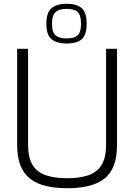

<svg xmlns="http://www.w3.org/2000/svg" viewBox="-20 -993 713 1019"><path d="M336 6Q275 6 225.5 -5.5Q176 -17 141.5 -43Q107 -69 89 -113.5Q71 -158 71 -225V-734H129V-225Q129 -155 153.5 -116.5Q178 -78 224.5 -62.5Q271 -47 336 -47Q402 -47 448 -62.5Q494 -78 518.5 -116.5Q543 -155 543 -225V-734H601V-225Q601 -158 583.5 -113.5Q566 -69 531.5 -43Q497 -17 447.5 -5.5Q398 6 336 6ZM334 -762Q282 -762 254 -784.5Q226 -807 226 -867Q226 -927 254 -950Q282 -973 334 -973Q387 -973 413.5 -950Q440 -927 440 -867Q440 -807 413.5 -784.5Q387 -762 334 -762ZM334 -789Q374 -789 392 -805Q410 -821 410 -867Q410 -913 392 -929.5Q374 -946 334 -946Q295 -946 275.5 -929.5Q256 -913 256 -867Q256 -821 275.5 -805Q295 -789 334 -789Z"/></svg>

Font: Exo Thin Light
Style: Regular
Weight: 300
Version: Version 2.000